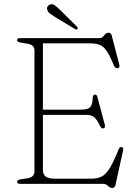

<svg xmlns="http://www.w3.org/2000/svg" viewBox="-20 -883 660 922"><path d="M62 -690Q62 -700 77 -700H457Q471 -700 480.2 -713Q489.5 -726 501.5 -726Q513 -726 516.5 -712.5L553 -572Q556.5 -557.5 544.5 -555.5Q533 -554 527 -568.5Q507 -617.5 491 -640Q475 -662.5 456 -668.8Q437 -675 408 -675H186V-356.5H368Q400.5 -356.5 412.2 -367.5Q424 -378.5 425 -410Q425 -426 433.5 -428.5Q444.5 -431 448 -416.5L483.5 -283Q486.5 -269 476.5 -266.5Q466.5 -264.5 460.5 -278Q446 -309 432.5 -320.2Q419 -331.5 393 -331.5H186V-65Q186 -45 199.8 -35Q213.5 -25 244 -25H418.5Q447.5 -25 467.8 -35Q488 -45 506.8 -75.2Q525.5 -105.5 550 -166.5Q554.5 -178 563 -177Q574 -176.5 571 -160.5L534.5 5.5Q531.5 19.5 518.5 19.5Q508 19.5 498.5 9.8Q489 0 477 0H77Q62 0 62 -10Q62 -19 79 -22L113 -27Q145.5 -32.5 145.5 -60.5V-639.5Q145.5 -667.5 113 -673L79 -678.5Q62 -681 62 -690ZM269.5 -834.5 348.5 -756Q356 -748.5 352 -744Q347 -739 341 -743L241 -803.5Q229 -811 219.5 -818.2Q210 -825.5 207.5 -835Q204 -843 207.8 -850.5Q211.5 -858 220.5 -861.5Q232 -865.5 242.8 -857.5Q253.5 -849.5 269.5 -834.5Z"/></svg>

Font: Fraunces 9pt S050 Thin
Style: Regular
Weight: 100
Version: Version 1.000; ttfautohint (v1.8.3)